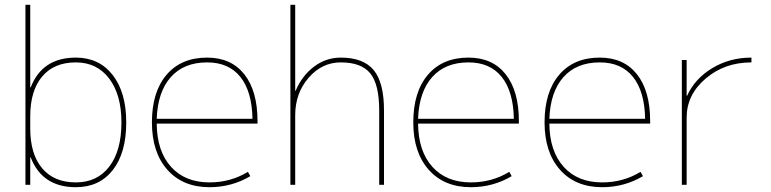

<svg xmlns="http://www.w3.org/2000/svg" viewBox="-20 -770 3212 800"><path d="M506 -260Q506 -133 450 -61.5Q394 10 296 10Q156 10 108 -114H106V0H86V-750H106V-406H108Q156 -530 296 -530Q393 -530 449.5 -457.5Q506 -385 506 -260ZM486 -260Q486 -375 435 -442.5Q384 -510 296 -510Q205 -510 155.5 -451Q106 -392 106 -285V-235Q106 -128 155.5 -69Q205 -10 296 -10Q385 -10 435.5 -76Q486 -142 486 -260Z M633 -275H1032Q1030 -389 981.5 -449.5Q933 -510 843 -510Q746 -510 691.5 -448.5Q637 -387 633 -275ZM633 -255Q634 -140 692.5 -75Q751 -10 853 -10Q941 -10 1013 -54L1023 -36Q945 10 853 10Q742 10 677.5 -62.5Q613 -135 613 -260Q613 -387 674 -458.5Q735 -530 843 -530Q943 -530 998 -460.5Q1053 -391 1053 -265V-255Z M1210 -392H1212Q1238 -454 1288 -492Q1338 -530 1400 -530Q1494 -530 1537 -478Q1580 -426 1580 -310V0H1560V-310Q1560 -418 1523 -464Q1486 -510 1400 -510Q1321 -510 1265.5 -445.5Q1210 -381 1210 -290V0H1190V-750H1210Z M1722 -275H2121Q2119 -389 2070.5 -449.5Q2022 -510 1932 -510Q1835 -510 1780.5 -448.5Q1726 -387 1722 -275ZM1722 -255Q1723 -140 1781.5 -75Q1840 -10 1942 -10Q2030 -10 2102 -54L2112 -36Q2034 10 1942 10Q1831 10 1766.5 -62.5Q1702 -135 1702 -260Q1702 -387 1763 -458.5Q1824 -530 1932 -530Q2032 -530 2087 -460.5Q2142 -391 2142 -265V-255Z M2269 -275H2668Q2666 -389 2617.5 -449.5Q2569 -510 2479 -510Q2382 -510 2327.5 -448.5Q2273 -387 2269 -275ZM2269 -255Q2270 -140 2328.5 -75Q2387 -10 2489 -10Q2577 -10 2649 -54L2659 -36Q2581 10 2489 10Q2378 10 2313.5 -62.5Q2249 -135 2249 -260Q2249 -387 2310 -458.5Q2371 -530 2479 -530Q2579 -530 2634 -460.5Q2689 -391 2689 -265V-255Z M2841 -371H2843Q2875 -442 2947.5 -486Q3020 -530 3111 -530V-510Q2999 -510 2920 -442.5Q2841 -375 2841 -280V0H2821V-520H2841Z"/></svg>

Font: M PLUS 1p Thin
Style: Regular
Weight: 250
Version: Version 1.062